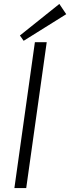

<svg xmlns="http://www.w3.org/2000/svg" viewBox="-20 -954 356 974"><path d="M217 -740 113 0H53L157 -740ZM316 -882 100 -747 81 -774 281 -934Z"/></svg>

Font: Pathway Extreme 28pt ExtraLight
Style: Italic
Weight: 250
Italic angle: -8°
Designer: Eduardo Rodriguez Tunni
Foundry: Eduardo Rodriguez Tunni
Version: Version 1.001;gftools[0.9.26]